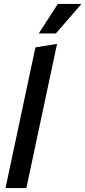

<svg xmlns="http://www.w3.org/2000/svg" viewBox="-20 -956 434 976"><path d="M8 0 160 -715 270 -733 114 0ZM177 -786 274 -936H394L264 -786Z"/></svg>

Font: Radio Canada Condensed Medium
Style: Italic
Weight: 500
Width: 3
Italic angle: -12°
Designer: Charles Daoud, Etienne Aubert Bonn, Alexandre Saumier Demers, Jacques Le Bailly
Foundry: Radio-Canada
Version: Version 2.104; ttfautohint (v1.8.4.7-5d5b);gftools[0.9.28.de